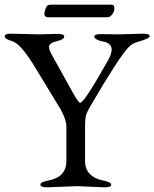

<svg xmlns="http://www.w3.org/2000/svg" viewBox="-20 -797 661 822"><path d="M457 -776.9Q469.2 -777.3 469.7 -763.7Q470.7 -750 460.9 -736.3Q451.2 -722.7 439 -723.1H184.1Q179.2 -723.1 174.3 -726.6Q169.9 -730 169.9 -738.3Q169.9 -746.6 175.8 -761.7Q181.6 -776.9 193.8 -776.9ZM264.2 -107.9V-255.9Q264.2 -284.7 238.8 -330.1L122.1 -522Q66.9 -609.9 33.7 -620.1Q0 -629.9 0 -641.6Q0 -653.3 28.8 -652.8L146 -649.9L226.1 -651.9Q254.9 -651.9 254.9 -641.1Q254.9 -627.9 222.7 -620.6Q190.4 -613.3 189.9 -596.2Q189.9 -583 203.1 -560.1L294.9 -395Q316.9 -356.9 323.2 -356.9Q340.3 -356.9 439.9 -534.2Q458 -564 458 -585Q458 -613.8 417 -620.1Q405.3 -622.1 394.5 -627.9Q383.8 -633.8 383.8 -640.1Q383.8 -651.4 413.1 -650.9L487.8 -649.9L591.8 -652.8Q620.6 -652.8 621.1 -642.6Q621.1 -631.8 567.9 -617.2Q543.9 -610.4 527.8 -591.8Q486.8 -547.9 369.1 -346.2Q351.1 -315.4 347.7 -300.8Q344.2 -286.1 344.2 -255.9V-107.9Q343.8 -74.2 364.3 -52.7Q384.8 -31.2 420.4 -24.4Q456.1 -17.6 456.1 -6.3Q456.1 5.4 426.8 4.9L310.1 0L182.1 4.9Q153.3 4.9 152.8 -6.3Q152.8 -18.1 186 -23.9Q264.2 -38.1 264.2 -107.9Z"/></svg>

Font: EBGaramond
Style: Regular
Weight: 400
Version: Version 000.012g